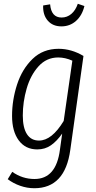

<svg xmlns="http://www.w3.org/2000/svg" viewBox="-20 -793 509 1019"><path d="M423 -496 353 3Q325 206 162 206Q124 206 87 193Q50 180 21 158L45 119Q99 157 163 157Q278 157 298 2L310 -84Q282 -44 250.5 -22Q219 0 178 0Q115 0 79.5 -48Q44 -96 44 -178Q44 -262 70.5 -344Q97 -426 152.5 -480Q208 -534 291 -534Q359 -534 423 -496ZM101 -180Q101 -115 123 -81Q145 -47 187 -47Q255 -47 318 -151L364 -471Q326 -488 289 -488Q227 -488 184.5 -441Q142 -394 121.5 -323Q101 -252 101 -180ZM209 -764 246 -770Q252 -700 307 -700Q336 -700 358.5 -719Q381 -738 393 -773L428 -761Q416 -711 383.5 -682Q351 -653 306 -653Q260 -653 233.5 -683.5Q207 -714 209 -764Z"/></svg>

Font: Fira Sans Extra Condensed Light
Style: Italic
Weight: 300
Width: 3
Italic angle: -8°
Designer: Carrois Corporate & Edenspiekermann AG
Foundry: Carrois Corporate GbR & Edenspiekermann AG
Version: Version 4.203